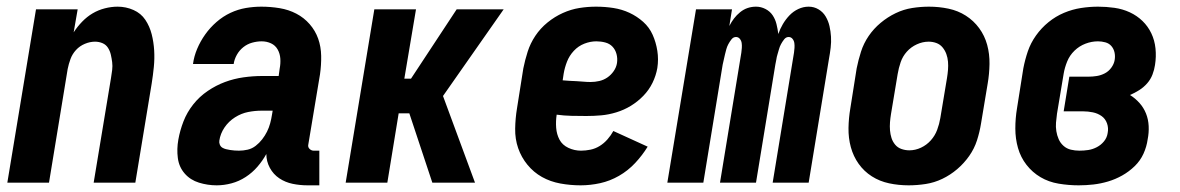

<svg xmlns="http://www.w3.org/2000/svg" viewBox="-20 -548 3540 576"><path d="M2 0 88 -520H213L201 -451Q212 -468 226.5 -483Q241 -498 258 -508Q275 -518 294.5 -523Q314 -528 333 -528Q358 -528 380.5 -518Q403 -508 416 -488.5Q429 -469 435 -445.5Q441 -422 442.5 -397Q444 -372 441.5 -347Q439 -322 435 -297L386 0H261L313 -314Q315 -326 316.5 -338Q318 -350 316.5 -361.5Q315 -373 312.5 -384Q310 -395 304 -404.5Q298 -414 287.5 -418.5Q277 -423 265 -423Q250 -423 234.5 -416.5Q219 -410 208 -398Q197 -386 191.5 -371Q186 -356 183 -341L127 0Z M630 8Q603 8 577 0Q551 -8 534 -27.5Q517 -47 513.5 -74Q510 -101 515 -129Q520 -157 530.5 -184Q541 -211 559.5 -234.5Q578 -258 603 -275Q628 -292 655 -302Q682 -312 710.5 -316Q739 -320 766 -320H816L819 -342Q822 -357 821 -372Q820 -387 813 -399.5Q806 -412 793 -418Q780 -424 765 -424Q751 -424 736.5 -420Q722 -416 710 -406.5Q698 -397 690.5 -383.5Q683 -370 681 -356H559Q562 -379 571.5 -401.5Q581 -424 595.5 -444.5Q610 -465 629.5 -482Q649 -499 671.5 -509.5Q694 -520 717.5 -524Q741 -528 764 -528Q792 -528 819 -523.5Q846 -519 869 -507Q892 -495 909 -475.5Q926 -456 934.5 -432Q943 -408 943.5 -380.5Q944 -353 940 -325L905 -115Q903 -107 908.5 -101.5Q914 -96 921 -96H938V8H903Q880 8 858 3.5Q836 -1 818 -13Q800 -25 789.5 -44.5Q779 -64 779 -86Q768 -66 752.5 -48Q737 -30 717 -17Q697 -4 674.5 2Q652 8 630 8ZM697 -96Q710 -96 723 -99Q736 -102 747 -110.5Q758 -119 766.5 -130Q775 -141 781 -153Q787 -165 790.5 -178Q794 -191 796 -204L798 -216H765Q745 -216 724.5 -212Q704 -208 685 -196Q666 -184 653.5 -165.5Q641 -147 638 -126Q637 -120 639.5 -114Q642 -108 647 -105Q652 -102 658 -100.5Q664 -99 670.5 -98Q677 -97 683.5 -96.5Q690 -96 697 -96Z M1017 0 1103 -520H1228L1193 -312H1213L1350 -520H1491L1309 -260L1405 0H1277L1208 -208H1176L1142 0Z M1722 8Q1691 8 1661 2.5Q1631 -3 1606 -17Q1581 -31 1562.5 -53.5Q1544 -76 1534.5 -103.5Q1525 -131 1525.5 -162Q1526 -193 1531 -223L1550 -343Q1555 -368 1563 -393Q1571 -418 1586 -440.5Q1601 -463 1622.5 -480.5Q1644 -498 1668.5 -509Q1693 -520 1718 -524Q1743 -528 1768 -528Q1795 -528 1820.5 -524Q1846 -520 1868.5 -509.5Q1891 -499 1909.5 -482.5Q1928 -466 1938 -443.5Q1948 -421 1952 -395.5Q1956 -370 1952 -344Q1948 -321 1937.5 -299.5Q1927 -278 1910 -260.5Q1893 -243 1872.5 -230.5Q1852 -218 1829 -211Q1806 -204 1784 -202Q1762 -200 1739 -200Q1717 -200 1694.5 -200.5Q1672 -201 1650 -204Q1647 -184 1648.5 -164.5Q1650 -145 1658.5 -129Q1667 -113 1685 -104.5Q1703 -96 1723 -96Q1737 -96 1751.5 -99Q1766 -102 1779 -110Q1792 -118 1802.5 -130Q1813 -142 1820 -155L1923 -108Q1907 -82 1885.5 -59Q1864 -36 1837 -20.5Q1810 -5 1780.5 1.5Q1751 8 1722 8ZM1752 -302Q1765 -302 1778 -305Q1791 -308 1802 -315.5Q1813 -323 1821 -334.5Q1829 -346 1831 -359Q1833 -373 1829.5 -386Q1826 -399 1817.5 -408Q1809 -417 1796 -420.5Q1783 -424 1769 -424Q1751 -424 1733 -417Q1715 -410 1701.5 -395.5Q1688 -381 1681 -363Q1674 -345 1671 -327L1668 -307Q1678 -306 1688.5 -305.5Q1699 -305 1709.5 -304.5Q1720 -304 1730.5 -303Q1741 -302 1752 -302Z M1982 0 2068 -520H2176L2168 -470Q2174 -482 2182 -492.5Q2190 -503 2200.5 -511.5Q2211 -520 2223 -524Q2235 -528 2248 -528Q2263 -528 2276.5 -521Q2290 -514 2298 -502Q2306 -490 2309.5 -475.5Q2313 -461 2315 -446Q2320 -461 2328.5 -475.5Q2337 -490 2348.5 -502Q2360 -514 2375 -521Q2390 -528 2406 -528Q2422 -528 2435.5 -520Q2449 -512 2457 -498.5Q2465 -485 2468.5 -469.5Q2472 -454 2473 -438Q2474 -422 2472 -405Q2470 -388 2467 -372L2406 0H2298L2362 -390Q2363 -397 2363.5 -404.5Q2364 -412 2363 -419Q2362 -426 2357.5 -431.5Q2353 -437 2346 -437Q2338 -437 2332.5 -430Q2327 -423 2323 -415.5Q2319 -408 2317 -400.5Q2315 -393 2312.5 -385Q2310 -377 2309 -369.5Q2308 -362 2306 -354L2248 0H2140L2204 -390Q2205 -397 2205.5 -404.5Q2206 -412 2205 -419Q2204 -426 2199.5 -431.5Q2195 -437 2188 -437Q2180 -437 2174.5 -430Q2169 -423 2165 -415.5Q2161 -408 2159 -400.5Q2157 -393 2155 -385Q2153 -377 2151.5 -369.5Q2150 -362 2148 -354L2090 0Z M2706 8Q2676 8 2647.5 2Q2619 -4 2595.5 -19Q2572 -34 2556 -56.5Q2540 -79 2532.5 -106.5Q2525 -134 2525.5 -164Q2526 -194 2531 -223L2550 -343Q2555 -368 2563 -393Q2571 -418 2586 -440Q2601 -462 2622 -479.5Q2643 -497 2667 -508.5Q2691 -520 2716.5 -524Q2742 -528 2767 -528Q2797 -528 2825.5 -522Q2854 -516 2877.5 -501Q2901 -486 2917.5 -463.5Q2934 -441 2941.5 -413.5Q2949 -386 2948.5 -356Q2948 -326 2943 -297L2923 -177Q2919 -152 2911 -127Q2903 -102 2887.5 -80Q2872 -58 2851.5 -40.5Q2831 -23 2807 -11.5Q2783 0 2757 4Q2731 8 2706 8ZM2708 -97Q2726 -97 2743 -105Q2760 -113 2772.5 -127Q2785 -141 2791.5 -158.5Q2798 -176 2801 -194L2821 -314Q2823 -326 2824 -338.5Q2825 -351 2824 -363Q2823 -375 2819 -386Q2815 -397 2807.5 -406Q2800 -415 2789 -419Q2778 -423 2766 -423Q2748 -423 2730.5 -415Q2713 -407 2700.5 -393Q2688 -379 2682 -361.5Q2676 -344 2673 -326L2653 -206Q2651 -194 2650 -181.5Q2649 -169 2650 -157Q2651 -145 2654.5 -134Q2658 -123 2665.5 -114Q2673 -105 2684.5 -101Q2696 -97 2708 -97Z M3216 8Q3186 8 3156 3Q3126 -2 3101.5 -16.5Q3077 -31 3059.5 -53.5Q3042 -76 3034 -104Q3026 -132 3026 -162.5Q3026 -193 3031 -223L3050 -343Q3055 -369 3063.5 -394Q3072 -419 3088 -441.5Q3104 -464 3125.5 -481.5Q3147 -499 3172 -509.5Q3197 -520 3223 -524Q3249 -528 3274 -528Q3299 -528 3323.5 -524.5Q3348 -521 3369.5 -511Q3391 -501 3407.5 -485Q3424 -469 3434 -448Q3444 -427 3446.5 -402.5Q3449 -378 3445 -353Q3443 -339 3437.5 -324.5Q3432 -310 3421.5 -298Q3411 -286 3397.5 -277.5Q3384 -269 3370 -263Q3386 -253 3398.5 -239Q3411 -225 3418 -207.5Q3425 -190 3426 -170Q3427 -150 3423 -130Q3420 -108 3410.5 -87Q3401 -66 3384 -49.5Q3367 -33 3346.5 -21.5Q3326 -10 3304 -3.5Q3282 3 3260 5.5Q3238 8 3216 8ZM3218 -96Q3232 -96 3245 -98Q3258 -100 3270.5 -106.5Q3283 -113 3292 -124Q3301 -135 3303 -149Q3306 -164 3301 -178Q3296 -192 3284.5 -200Q3273 -208 3258.5 -211Q3244 -214 3229 -214H3171L3188 -318H3246Q3258 -318 3270.5 -320Q3283 -322 3294.5 -328Q3306 -334 3314 -345Q3322 -356 3324 -368Q3326 -380 3323.5 -391Q3321 -402 3314 -410Q3307 -418 3296 -421Q3285 -424 3274 -424Q3255 -424 3236.5 -417Q3218 -410 3203.5 -396Q3189 -382 3181.5 -363.5Q3174 -345 3171 -327L3151 -207Q3149 -193 3148 -180Q3147 -167 3149 -154.5Q3151 -142 3156 -130.5Q3161 -119 3170.5 -110.5Q3180 -102 3192.5 -99Q3205 -96 3218 -96Z"/></svg>

Font: Iosevka SS18 Extrabold
Style: Italic
Weight: 800
Italic angle: -9°
Monospace: yes
Designer: Belleve Invis
Foundry: Belleve Invis
Version: Version 25.1.1; ttfautohint (v1.8.4)